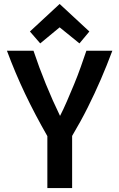

<svg xmlns="http://www.w3.org/2000/svg" viewBox="-20 -949 600 969"><path d="M219 0V-262Q156 -372 106.5 -476Q57 -580 15 -693H149Q177 -609 211.5 -524.5Q246 -440 283 -364Q300 -397 317.5 -437.5Q335 -478 353.5 -522.5Q372 -567 387.5 -611Q403 -655 416 -693H547Q519 -618 488.5 -547.5Q458 -477 423 -407Q388 -337 344 -263V0ZM183 -730 131 -790 281 -929 431 -790 381 -730 281 -811Z"/></svg>

Font: Ubuntu Sans Mono SemiBold
Style: Regular
Weight: 600
Monospace: yes
Designer: Dalton Maag Ltd
Foundry: Dalton Maag Ltd
Version: Version 1.006